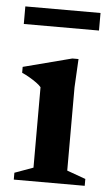

<svg xmlns="http://www.w3.org/2000/svg" viewBox="-49 -664 401 697"><g transform="rotate(5 152.0 -315.0)"><path d="M224 -456.5 218.5 -353V-49.5L286.5 -25V0H28V-25L95.5 -49.5V-342.5Q89.5 -350 78 -358.2Q66.5 -366.5 52.8 -374.5Q39 -382.5 24.5 -389V-410.5L201.5 -456.5ZM15 -566V-630H289V-566Z"/></g></svg>

Font: Newsreader 16pt SemiBold
Style: Regular
Weight: 600
Designer: Hugues Gentile
Foundry: Production Type
Version: Version 1.003